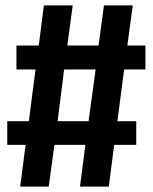

<svg xmlns="http://www.w3.org/2000/svg" viewBox="-20 -693 567 713"><path d="M441 -435 416 -243H486V-155H404L384 0H277L297 -155H182L161 0H55L75 -155H7V-243H87L112 -435H41V-524H124L143 -673H250L230 -524H346L366 -673H473L453 -524H520V-435ZM194 -243H309L335 -435H218Z"/></svg>

Font: Qnwhxotralxmqkhsjrfbfhwcoqn
Style: Regular
Weight: 500
Designer: Carrois Corporate & Edenspiekermann
Foundry: Carrois Corporate GbR & Edenspiekermann AG
Version: Version 2.001